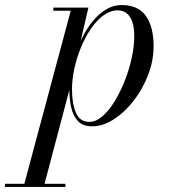

<svg xmlns="http://www.w3.org/2000/svg" viewBox="-116 -490 690 760"><path d="M-23 250 164 -447.5H95V-460H234L194.5 -290.5L173 -213L167 -166L57 250ZM-96.5 250V237.5H143V250ZM237.5 -7.5Q263.5 -7.5 289.2 -29.5Q315 -51.5 337.5 -88.5Q360 -125.5 377.8 -170.2Q395.5 -215 405.5 -261.2Q415.5 -307.5 415.5 -347.5Q415.5 -395.5 398.8 -422.2Q382 -449 349.5 -449Q321 -449 294 -429.5Q267 -410 244.5 -377.2Q222 -344.5 205 -303.5Q188 -262.5 178.5 -219.2Q169 -176 169 -136Q169 -80 184.5 -43.8Q200 -7.5 237.5 -7.5ZM248.5 10Q212 10 192.8 -10.5Q173.5 -31 166 -64.2Q158.5 -97.5 158.5 -135Q158.5 -169 165.5 -207Q172.5 -245 185.2 -282.5Q198 -320 216.2 -353.8Q234.5 -387.5 257.8 -413.8Q281 -440 308 -455Q335 -470 365 -470Q431 -470 461.5 -426.8Q492 -383.5 492 -307.5Q492 -250 470.5 -193.8Q449 -137.5 413.2 -91.5Q377.5 -45.5 334.5 -17.8Q291.5 10 248.5 10Z"/></svg>

Font: Bodoni Moda 18pt
Style: Italic
Weight: 400
Italic angle: -13°
Designer: Owen Earl
Foundry: indestructible type
Version: Version 2.005